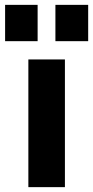

<svg xmlns="http://www.w3.org/2000/svg" viewBox="-20 -768 383 790"><path d="M1 -598.6V-748H134.8V-598.6ZM208 -598.6V-748H342.8V-598.6ZM96.7 2V-523.4H247.1V2Z"/></svg>

Font: Gen Shin Gothic Bold
Style: Bold
Weight: 700
Designer: [Source Han Sans]
Ryoko NISHIZUKA  (kana & ideographs); Paul D. Hunt (Latin, Greek & Cyrillic); Wenlong ZHANG  (bopomofo
Version: Version 1.002.20150607